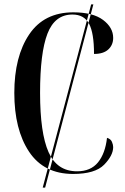

<svg xmlns="http://www.w3.org/2000/svg" viewBox="-20 -780 566 872"><path d="M174 72 394 -760H404L185 72ZM312 10Q412 10 453 -32Q494 -74 494 -112Q494 -122 488.5 -135.5Q483 -149 466 -154Q458 -83 425 -42.5Q392 -2 330 -2Q239 -2 200.5 -89Q162 -176 162 -358Q162 -540 195.5 -627Q229 -714 309 -714Q362 -714 384.5 -672Q407 -630 407 -535Q450 -535 472 -555.5Q494 -576 494 -608Q494 -655 448 -689.5Q402 -724 313 -724Q180 -724 112.5 -623.5Q45 -523 45 -358Q45 -192 112 -91Q179 10 312 10Z"/></svg>

Font: Noto Serif Display Condensed Semi
Style: Regular
Weight: 600
Width: 3
Designer: Monotype Design Team
Foundry: Monotype Imaging Inc.
Version: Version 1.900